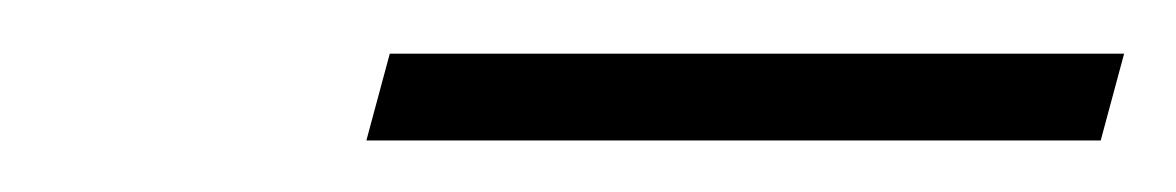

<svg xmlns="http://www.w3.org/2000/svg" viewBox="-20 -601 447 73"><path d="M119.3 -547.6 128.2 -580.6H407.4L398.5 -547.6Z"/></svg>

Font: Playfair 5pt SemiExpanded Light 12pt
Style: Italic
Weight: 300
Italic angle: -15.6°
Version: Version 2.000;gftools[0.9.28]